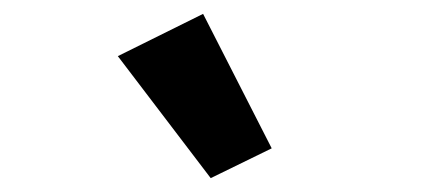

<svg xmlns="http://www.w3.org/2000/svg" viewBox="-20 -836 640 277"><path d="M150 -755 273 -816 372 -622 284 -579Z"/></svg>

Font: IBM Plex Sans Hebrew
Style: Bold
Weight: 700
Designer: Mike Abbink, Paul van der Laan, Pieter van Rosmalen, Yanek Iontef
Foundry: Bold Monday
Version: Version 1.2